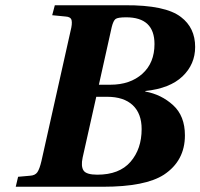

<svg xmlns="http://www.w3.org/2000/svg" viewBox="-20 -712 764 732"><path d="M40 0 49 -38 94 -42Q114 -43 122.5 -55.5Q131 -68 138 -98L249 -594Q256 -621 253 -634.5Q250 -648 230 -649L179 -654L189 -692H456Q611 -693 670 -647Q724 -606 724 -533Q724 -467 676 -421Q628 -375 534 -365V-363Q595 -352 640 -311Q685 -270 685 -196Q685 -99 605 -46Q534 0 373 0ZM295 -111Q288 -78 298.5 -62Q309 -46 351 -46Q435 -46 477.5 -95Q520 -144 520 -220Q520 -279 486 -311Q452 -343 388 -343H347ZM357 -389H401Q476 -389 522.5 -430.5Q569 -472 569 -544Q569 -646 461 -646Q429 -646 420.5 -639.5Q412 -633 406 -609Z"/></svg>

Font: Heuristica
Style: Bold Italic
Weight: 700
Italic angle: -13°
Version: Version 1.0.2